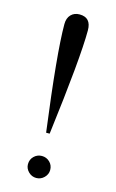

<svg xmlns="http://www.w3.org/2000/svg" viewBox="-104 -686 442 734"><g transform="rotate(15 116.5 -318.5)"><path d="M110 -172Q70 -476 70 -591Q70 -615 83 -628.5Q96 -642 117 -642Q163 -642 163 -591Q163 -482 124 -172ZM74 -38Q74 -57 87 -69.5Q100 -82 118 -82Q136 -82 149 -69.5Q162 -57 162 -38Q162 -21 149 -8Q136 5 118 5Q100 5 87 -8Q74 -21 74 -38Z"/></g></svg>

Font: Arapey Regular-Display
Style: Regular
Weight: 400
Designer: Eduardo Rodriguez Tunni
Foundry: Eduardo Rodriguez Tunni
Version: Version 4.000